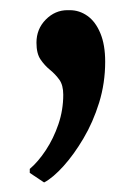

<svg xmlns="http://www.w3.org/2000/svg" viewBox="-20 -144 278 387"><path d="M68.5 223.5 40 204.5V196.5Q57 182 72.5 158.5Q88 135 97.8 106.2Q107.5 77.5 107.5 47Q107.5 27.5 99.5 16.5Q91.5 5.5 80.8 -3.2Q70 -12 61.8 -24Q53.5 -36 53.5 -58Q53.5 -85.5 72.2 -104.5Q91 -123.5 116 -123.5H120.5Q140 -123.5 156.2 -112Q172.5 -100.5 182.2 -77.2Q192 -54 192 -19.5Q192 23.5 179.8 63Q167.5 102.5 148.2 135Q129 167.5 108 190.8Q87 214 69.5 223.5Z"/></svg>

Font: Merriweather 60pt Medium
Style: Regular
Weight: 500
Version: Version 2.100